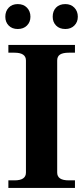

<svg xmlns="http://www.w3.org/2000/svg" viewBox="-20 -920 408 940"><path d="M6 -838Q6 -865 22.5 -882.5Q39 -900 67 -900Q95 -900 112 -882.5Q129 -865 129 -838Q129 -812 112 -795Q95 -778 67 -778Q39 -778 22.5 -795Q6 -812 6 -838ZM238 -838Q238 -866 254.5 -883Q271 -900 300 -900Q327 -900 344 -882.5Q361 -865 361 -838Q361 -812 344 -795Q327 -778 300 -778Q271 -778 254.5 -795Q238 -812 238 -838ZM21 -37H51Q107 -37 107 -75V-624Q107 -662 51 -662H21V-700H347V-662H317Q288 -662 274 -653Q260 -644 260 -624V-75Q260 -56 274 -46.5Q288 -37 317 -37H347V0H21Z"/></svg>

Font: Taviraj DemiBold
Style: Regular
Weight: 600
Designer: Katatrad Team
Foundry: CadsonDemak
Version: Version 1.030